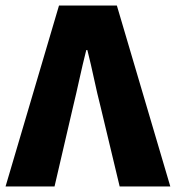

<svg xmlns="http://www.w3.org/2000/svg" viewBox="-30 -670 632 690"><path d="M-10 0H166L232 -284C249 -353 262 -420 280 -490H284C302 -420 314 -353 332 -284L400 0H582L390 -650H182Z"/></svg>

Font: Giro Sans Black
Style: Regular
Weight: 900
Designer: Paul D. Hunt
Foundry: Adobe Systems Incorporated
Version: Version 1.000;PS 1.0;hotconv 1.0.88;makeotf.lib2.5.647800